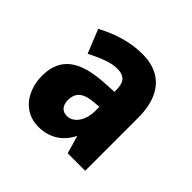

<svg xmlns="http://www.w3.org/2000/svg" viewBox="-106 -884 552 552"><g transform="rotate(45 170.0 -608.0)"><path d="M180 -788C128 -788 81 -772 38 -749L67 -677C98 -692 129 -707 157 -707C190 -707 199 -690 199 -661V-654L165 -652C82 -648 19 -624 19 -540C19 -482 52 -428 116 -428C160 -428 195 -451 213 -489L229 -434H300V-651C300 -735 260 -788 180 -788ZM169 -590 199 -593V-578C199 -536 178 -508 151 -508C133 -508 121 -520 121 -543C121 -570 136 -586 169 -590Z"/></g></svg>

Font: Noto Sans Malayalam UI ExtraCondensed ExtraBold
Style: Regular
Weight: 800
Width: 2
Designer: Jelle Bosma - Monotype Design Team
Foundry: Monotype Imaging Inc.
Version: Version 2.104